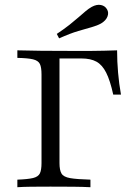

<svg xmlns="http://www.w3.org/2000/svg" viewBox="-20 -781 550 801"><path d="M52.4 0V-31.5Q96 -33.1 117.7 -38.3Q139.5 -43.5 146.4 -57.7Q153.2 -71.8 153.2 -100.8V-470.2Q153.2 -500 146.4 -514.1Q139.5 -528.2 117.7 -533.5Q96 -538.7 52.4 -539.5V-571Q129.8 -568.5 296.8 -568.5Q325 -568.5 354.8 -568.5Q384.7 -568.5 414.5 -569.4Q444.4 -570.2 468.5 -571Q468.5 -524.2 472.6 -477.8Q476.6 -431.5 484.7 -386.3H452.4Q439.5 -445.2 423 -477.8Q406.5 -510.5 382.3 -523.8Q358.1 -537.1 320.2 -537.1H228.2V-100.8Q228.2 -71 236.7 -56.9Q245.2 -42.7 272.6 -37.9Q300 -33.1 357.3 -31.5V0Q325.8 -1.6 285.9 -2Q246 -2.4 190.3 -2.4Q142.7 -2.4 109.7 -2Q76.6 -1.6 52.4 0ZM226.6 -621 216.9 -639.5Q248.4 -660.5 270.2 -677.8Q291.9 -695.2 308.1 -709.3Q324.2 -723.4 337.1 -734.3Q350 -745.2 362.9 -752.4Q383.9 -763.7 401.2 -760.1Q418.5 -756.5 426.6 -741.9Q434.7 -728.2 428.2 -711.7Q421.8 -695.2 401.6 -683.1Q385.5 -674.2 362.5 -667.7Q339.5 -661.3 306.5 -651.6Q273.4 -641.9 226.6 -621Z"/></svg>

Font: Playfair 12pt Light
Style: Regular
Weight: 300
Designer: Claus Eggers Sørensen
Foundry: Claus Eggers Sørensen
Version: Version 2.000;gftools[0.9.28]